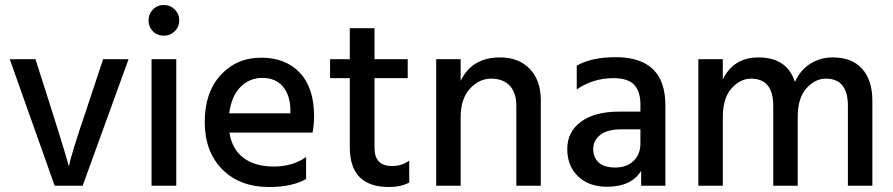

<svg xmlns="http://www.w3.org/2000/svg" viewBox="-20 -744 3578 769"><path d="M311 0H199L19 -507H122Q243 -130 256 -77Q265 -126 322 -293L393 -507H495Z M636 -724Q662 -724 680 -706Q698 -688 698 -662.5Q698 -637 680 -619Q662 -601 636 -601Q610 -601 592.5 -618.5Q575 -636 575 -662Q575 -688 592.5 -706Q610 -724 636 -724ZM686 0H587V-507H686Z M898 -290H1143V-308Q1141 -365 1112 -398.5Q1083 -432 1031 -432Q979 -432 943 -395.5Q907 -359 898 -290ZM1058 5Q940 5 870 -66Q800 -137 800 -255.5Q800 -374 864 -443.5Q928 -513 1026 -513Q1124 -513 1181 -452.5Q1238 -392 1238 -278Q1238 -247 1232 -213H899Q909 -147 955 -112Q1001 -77 1076.5 -77Q1152 -77 1206 -115V-27Q1150 5 1058 5Z M1538 5Q1381 5 1381 -154V-431H1302V-507H1381V-631H1480V-507H1613V-431H1480V-152Q1480 -79 1550 -79Q1591 -79 1619 -101V-13Q1586 5 1538 5Z M2146 0H2048V-320Q2048 -373 2021.5 -401Q1995 -429 1947 -429Q1899 -429 1862 -388.5Q1825 -348 1825 -275V0H1727V-507H1825V-420Q1870 -514 1983 -514Q2058 -514 2102 -468Q2146 -422 2146 -343Z M2411 4Q2339 4 2295.5 -37.5Q2252 -79 2252 -147.5Q2252 -216 2307 -256.5Q2362 -297 2461 -297H2545V-326Q2545 -378 2520 -404.5Q2495 -431 2437 -431Q2356 -431 2290 -386V-481Q2349 -515 2446 -515Q2645 -515 2645 -322V0H2548V-60Q2509 4 2411 4ZM2545 -169V-226H2469Q2413 -226 2384.5 -204Q2356 -182 2356 -147.5Q2356 -113 2378 -93Q2400 -73 2445 -73Q2490 -73 2517.5 -99.5Q2545 -126 2545 -169Z M3474 0H3376V-320Q3376 -429 3288 -429Q3244 -429 3209.5 -390Q3175 -351 3175 -275V0H3077V-320Q3077 -429 2988 -429Q2945 -429 2910 -390Q2875 -351 2875 -275V0H2777V-507H2875V-426Q2918 -514 3018 -514Q3132 -514 3164 -416Q3185 -463 3225 -488.5Q3265 -514 3315 -514Q3393 -514 3433.5 -468Q3474 -422 3474 -341Z"/></svg>

Font: Hind Kochi Medium
Style: Regular
Weight: 500
Designer: Dhruvi Tolia
Foundry: Indian Type Foundry
Version: Version 0.702;PS 1.0;hotconv 1.0.81;makeotf.lib2.5.63406